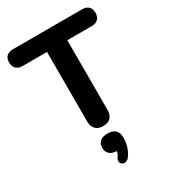

<svg xmlns="http://www.w3.org/2000/svg" viewBox="-234 -826 1099 1226"><g transform="rotate(-30 315.5 -212.5)"><path d="M315.5 8.5Q279.2 8.5 259.9 -11.8Q240.5 -32 240.5 -68.2V-581.2H60.2Q30 -581.2 13.5 -597.8Q-3 -614.2 -3 -643.5Q-3 -673.5 13.5 -689.2Q30 -705 60.2 -705H570.5Q600.8 -705 617.2 -689.2Q633.8 -673.5 633.8 -643.5Q633.8 -614.2 617.2 -597.8Q600.8 -581.2 570.5 -581.2H390.2V-68.2Q390.2 -32 371.5 -11.8Q352.8 8.5 315.5 8.5ZM347.2 264.5Q336.5 277.2 322.8 279.4Q309 281.5 298.4 274.6Q287.8 267.8 285.8 255.1Q283.8 242.5 294.8 226.2Q304.2 212.8 309.1 195.8Q314 178.8 314 166.2L317 190.2Q279.2 190.2 259.4 173.6Q239.5 157 239.5 126Q239.5 95.2 258.9 79Q278.2 62.8 314.5 62.8Q351.5 62.8 370.8 81.1Q390 99.5 390 137Q390 159 385.4 181.6Q380.8 204.2 371.4 225.6Q362 247 347.2 264.5Z"/></g></svg>

Font: Nunito ExtraLight
Style: Regular
Weight: 200
Designer: Vernon Adams
Foundry: Vernon Adams
Version: Version 3.602;April 4, 2023;FontCreator 14.0.0.2856 64-bit